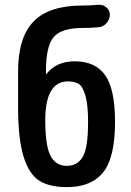

<svg xmlns="http://www.w3.org/2000/svg" viewBox="-20 -763 540 793"><path d="M260.7 -426.8Q163.1 -426.8 167 -252Q168.9 -152.3 190.9 -115.2Q212.9 -78.1 255.9 -78.1Q299.8 -78.1 321.8 -115.2Q343.8 -152.3 343.8 -258.8Q343.8 -329.1 333 -367.2Q322.3 -405.3 305.7 -416Q289.1 -426.8 260.7 -426.8ZM255.9 9.8Q183.6 9.8 141.6 -17.1Q99.6 -43.9 77.1 -117.2Q54.7 -190.4 54.7 -320.3V-467.8Q54.7 -608.4 118.7 -674.3Q182.6 -740.2 321.3 -740.2Q354.5 -740.2 386.7 -743.2Q404.3 -745.1 418.9 -732.9Q433.6 -720.7 433.6 -703.1Q433.6 -683.6 420.4 -668Q407.2 -652.3 386.7 -650.4Q355.5 -647.5 321.3 -647.5Q234.4 -647.5 202.1 -610.4Q169.9 -573.2 169.9 -470.7V-458Q169.9 -457 170.9 -457L172.9 -459Q213.9 -509.8 288.1 -509.8Q374 -509.8 414.6 -452.1Q455.1 -394.5 455.1 -258.8Q455.1 -112.3 406.2 -51.3Q357.4 9.8 255.9 9.8Z"/></svg>

Font: Rounded Mgen+ 1m medium
Style: Regular
Weight: 500
Designer: [Source Han Sans]
Ryoko NISHIZUKA  (kana & ideographs); Paul D. Hunt (Latin, Greek & Cyrillic); Wenlong ZHANG  (bopomofo
Version: Version 1.059.20150602